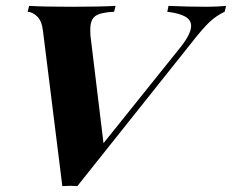

<svg xmlns="http://www.w3.org/2000/svg" viewBox="-20 -628 789 653"><path d="M749 -608 744 -588Q716 -575 692.5 -553Q669 -531 627 -477L243 5L218 4L192 5L126 -524Q122 -557 106.5 -572Q91 -587 74 -588L79 -608Q128 -605 223 -605Q320 -605 373 -608L368 -588Q323 -586 305 -574Q287 -562 287 -527Q287 -513 288 -504L332 -141L592 -465Q630 -512 630 -540Q630 -560 610 -571.5Q590 -583 549 -588L553 -608Q617 -605 683 -605Q719 -605 749 -608Z"/></svg>

Font: Playfair Display SC
Style: Bold Italic
Weight: 700
Italic angle: -14°
Designer: Claus Eggers Sørensen
Foundry: Claus Eggers Sørensen
Version: Version 1.200; ttfautohint (v1.6)